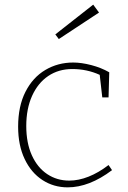

<svg xmlns="http://www.w3.org/2000/svg" viewBox="-20 -799 550 826"><path d="M462 -67Q364 7 271 7Q211 7 162.5 -24.5Q114 -56 86 -115Q58 -174 58 -254Q58 -342 89.5 -404Q121 -466 175 -498Q229 -530 295 -530Q330 -530 372.5 -519Q415 -508 450 -488L447 -380H420L409 -477Q354 -502 291 -502Q232 -502 187.5 -472Q143 -442 118 -386.5Q93 -331 93 -257Q93 -184 117 -131Q141 -78 183 -50Q225 -22 278 -22Q318 -22 361 -39Q404 -56 447 -89ZM406 -745 233 -631 218 -651 381 -779Z"/></svg>

Font: Bitter Pro ExtraLight
Style: Regular
Weight: 275
Designer: Sol Matas, and Bitter project Authors
Foundry: Sol Matas
Version: Version 1.010